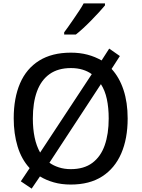

<svg xmlns="http://www.w3.org/2000/svg" viewBox="-20 -1079 836 1134"><path d="M167 35 103 -8 155 -86Q107 -138 84 -213.5Q61 -289 61 -380Q61 -500 98.5 -587Q136 -674 211.5 -721Q287 -768 399 -768Q452 -768 497 -756Q542 -744 580 -722L625 -792L688 -748L639 -672Q685 -622 709.5 -548Q734 -474 734 -379Q734 -260 696 -172.5Q658 -85 583.5 -37Q509 11 398 11Q343 11 297.5 -2Q252 -15 216 -37ZM217 -178 522 -641Q499 -658 468 -667.5Q437 -677 399 -677Q323 -677 273 -641.5Q223 -606 198.5 -539.5Q174 -473 174 -379Q174 -318 184.5 -267.5Q195 -217 217 -178ZM398 -80Q476 -80 525.5 -117Q575 -154 598.5 -221Q622 -288 622 -379Q622 -443 611 -494Q600 -545 576 -582L272 -118Q295 -101 327.5 -90.5Q360 -80 398 -80ZM359 -875V-888Q368 -900 383 -921Q398 -942 415 -967Q432 -992 448 -1016Q464 -1040 474 -1059H600V-1047Q586 -1030 564.5 -1006.5Q543 -983 518 -957.5Q493 -932 469.5 -910.5Q446 -889 428 -875Z"/></svg>

Font: Menbere
Style: Regular
Weight: 400
Designer: Aleme Tadesse
Foundry: Sorkin Type Co
Version: Version 1.000